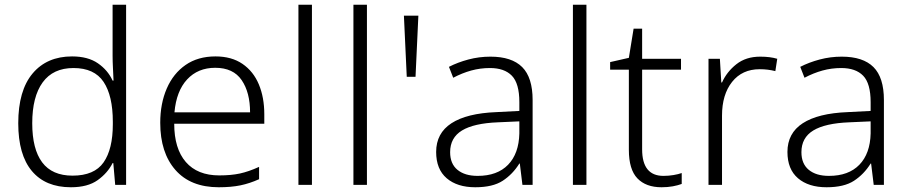

<svg xmlns="http://www.w3.org/2000/svg" viewBox="-20 -780 3831 810"><path d="M279 10Q172 10 114.5 -58.5Q57 -127 57 -260Q57 -398 117.5 -470Q178 -542 284 -542Q351 -542 393 -513Q435 -484 455 -440H459Q458 -464 456.5 -493Q455 -522 455 -544V-760H512V0H466L458 -92H455Q434 -50 392 -20Q350 10 279 10ZM286 -39Q378 -39 417 -95Q456 -151 456 -256V-266Q456 -376 417 -434.5Q378 -493 290 -493Q204 -493 160 -432.5Q116 -372 116 -260Q116 -151 158 -95Q200 -39 286 -39Z M889 -542Q957 -542 1003 -510.5Q1049 -479 1072 -424Q1095 -369 1095 -298V-258H715Q715 -153 764 -96.5Q813 -40 905 -40Q955 -40 992 -48Q1029 -56 1073 -76V-24Q1033 -6 994 2Q955 10 903 10Q784 10 720 -63Q656 -136 656 -262Q656 -343 683.5 -406.5Q711 -470 763 -506Q815 -542 889 -542ZM888 -494Q815 -494 769.5 -445Q724 -396 716 -306H1035Q1035 -390 999.5 -442Q964 -494 888 -494Z M1296 0H1239V-760H1296Z M1528 0H1471V-760H1528Z M1745 -714 1733 -456H1696L1684 -714Z M2049 -541Q2139 -541 2183 -497Q2227 -453 2227 -358V0H2184L2173 -90H2171Q2143 -45 2101 -17.5Q2059 10 1985 10Q1909 10 1864.5 -28Q1820 -66 1820 -139Q1820 -218 1884.5 -260Q1949 -302 2074 -307L2171 -312V-349Q2171 -428 2139.5 -460.5Q2108 -493 2047 -493Q2006 -493 1968 -482.5Q1930 -472 1892 -452L1874 -498Q1911 -517 1956 -529Q2001 -541 2049 -541ZM2171 -268 2081 -264Q1979 -260 1929 -229.5Q1879 -199 1879 -138Q1879 -89 1910 -63.5Q1941 -38 1995 -38Q2078 -38 2123.5 -85Q2169 -132 2171 -217Z M2454 0H2397V-760H2454Z M2779 -38Q2801 -38 2821.5 -41.5Q2842 -45 2856 -50V-4Q2840 2 2818.5 6Q2797 10 2771 10Q2705 10 2669 -27.5Q2633 -65 2633 -148V-486H2554V-518L2633 -536L2653 -659H2689V-532H2853V-486H2689V-150Q2689 -38 2779 -38Z M3187 -541Q3229 -541 3259 -532L3251 -480Q3235 -484 3219 -486Q3203 -488 3185 -488Q3111 -488 3068.5 -434.5Q3026 -381 3026 -292V0H2969V-532H3017L3023 -432H3026Q3046 -477 3086.5 -509Q3127 -541 3187 -541Z M3531 -541Q3621 -541 3665 -497Q3709 -453 3709 -358V0H3666L3655 -90H3653Q3625 -45 3583 -17.5Q3541 10 3467 10Q3391 10 3346.5 -28Q3302 -66 3302 -139Q3302 -218 3366.5 -260Q3431 -302 3556 -307L3653 -312V-349Q3653 -428 3621.5 -460.5Q3590 -493 3529 -493Q3488 -493 3450 -482.5Q3412 -472 3374 -452L3356 -498Q3393 -517 3438 -529Q3483 -541 3531 -541ZM3653 -268 3563 -264Q3461 -260 3411 -229.5Q3361 -199 3361 -138Q3361 -89 3392 -63.5Q3423 -38 3477 -38Q3560 -38 3605.5 -85Q3651 -132 3653 -217Z"/></svg>

Font: BC Sans Light
Style: Regular
Weight: 300
Designer: Monotype Design Team
Foundry: Monotype Imaging Inc.
Version: Version 2.000;GOOG;noto-source:20170915:90ef993387c0